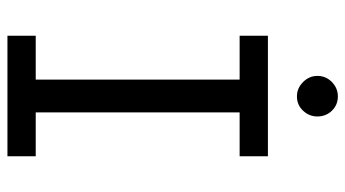

<svg xmlns="http://www.w3.org/2000/svg" viewBox="-226 -702 928 516"><g transform="rotate(90 238.0 -444.0)"><path d="M76 0V-76H194V-624H76V-700H400V-624H282V-76H400V0ZM239 -778Q217 -778 200.5 -794.5Q184 -811 184 -833Q184 -856 200.5 -872Q217 -888 239 -888Q262 -888 277.5 -872Q293 -856 293 -833Q293 -811 277.5 -794.5Q262 -778 239 -778Z"/></g></svg>

Font: Inclusive Sans
Style: Regular
Weight: 400
Designer: Olivia King
Foundry: Olivia King
Version: Version 2.004